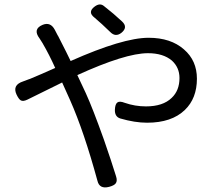

<svg xmlns="http://www.w3.org/2000/svg" viewBox="-20 -807 960 859"><path d="M416 2Q356 -218 294 -358Q291 -365 285 -378Q267 -419 258 -438Q253 -436 244 -431Q141 -380 102 -361Q83 -352 73 -358Q64 -363 54 -384Q34 -427 84 -443Q93 -446 108 -452Q112 -453 114 -454Q160 -473 227 -503Q200 -563 172 -611L171 -613Q162 -627 157 -635Q125 -677 171 -696Q206 -710 225 -674Q229 -665 238 -649Q239 -647 240 -646Q251 -625 276 -575Q289 -548 296 -534Q530 -638 645 -638Q744 -638 803 -586Q861 -536 861 -455Q861 -367 807 -315Q748 -258 638 -258Q583 -258 518 -277Q493 -285 494 -316Q495 -341 505 -348.5Q515 -356 538 -347Q584 -331 633 -331Q709 -331 748 -369Q783 -402 783 -458Q783 -505 749 -536Q710 -569 642 -569Q541 -569 326 -471Q352 -417 364 -390Q395 -322 445 -182Q478 -87 499 -19Q506 2 498 13Q491 23 468 29Q425 40 416 2ZM474 -663Q462 -675 436 -699Q414 -719 403 -728Q370 -753 404 -778Q427 -795 445 -780Q490 -745 526 -711Q554 -685 523 -660Q497 -640 474 -663Z"/></svg>

Font: GenSenRounded TW R
Style: Regular
Weight: 400
Version: Version 1.501;PS 1;hotconv 16.6.51;makeotf.lib2.5.65220